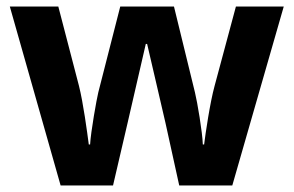

<svg xmlns="http://www.w3.org/2000/svg" viewBox="-20 -566 896 586"><path d="M485 -191 527 0H689L846 -546H700L635 -304C621 -253 607 -158 603 -125H599C598 -162 582 -256 575 -284L511 -546H347L280 -284C275 -264 257 -163 255 -125H251C246 -163 234 -253 221 -304L158 -546H10L165 0H325L369 -189C380 -236 416 -392 425 -432H429C438 -392 475 -236 485 -191Z"/></svg>

Font: Noto Sans Gujarati
Style: Bold
Weight: 700
Designer: Jelle Bosma - Monotype Design Team, Universal Thirst
Foundry: Monotype Imaging Inc.
Version: Version 2.106